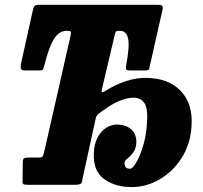

<svg xmlns="http://www.w3.org/2000/svg" viewBox="-20 -770 846 800"><path d="M74 -20.5 75 -96Q75.5 -108 80.5 -110.8Q85.5 -113.5 97 -113.5H136Q154 -113.5 157.5 -118.2Q161 -123 165 -141L273.5 -619Q276.5 -632.5 275.5 -637Q274.5 -641.5 261.5 -641.5H257Q226.5 -641.5 205.2 -608.2Q184 -575 164.5 -497Q161.5 -486 159.2 -481.2Q157 -476.5 144 -476.5H82.5Q70 -476.5 67.5 -483.8Q65 -491 67 -502L116 -723.5Q119.5 -740 123.8 -745Q128 -750 145 -750H637Q651.5 -750 655.8 -745.5Q660 -741 656.5 -726.5L603.5 -492Q603 -481.5 598.8 -479Q594.5 -476.5 583.5 -476.5H520Q506.5 -476.5 505 -482.5Q503.5 -488.5 506 -500Q520.5 -576.5 513.8 -609Q507 -641.5 480 -641.5H477.5Q464 -641.5 462 -637.2Q460 -633 457 -620L406 -404Q401.5 -387.5 405.8 -386.5Q410 -385.5 420.5 -392Q459 -416.5 501.8 -431Q544.5 -445.5 585 -445.5Q680.5 -445.5 732.5 -391.8Q784.5 -338 778 -244.5Q773.5 -169.5 737 -112.2Q700.5 -55 645.2 -22.8Q590 9.5 528.5 9.5Q459.5 9.5 413.5 -24.2Q367.5 -58 371 -131Q372.5 -172 387.5 -198.8Q402.5 -225.5 423.8 -238.2Q445 -251 465 -251Q504.5 -251 527 -230.8Q549.5 -210.5 548 -174.5Q546.5 -149.5 534.5 -133.8Q522.5 -118 510.8 -108.8Q499 -99.5 498.5 -93Q498 -84 502.2 -75.5Q506.5 -67 522 -67Q532.5 -67 548 -93.5Q563.5 -120 576.2 -162.2Q589 -204.5 592 -251.5Q597.5 -316.5 582.2 -339.8Q567 -363 535.5 -363Q512.5 -363 481.5 -351.2Q450.5 -339.5 408.5 -309Q399 -302 390 -295.5Q381 -289 378 -273L323 -21Q322 -6 314 -3Q306 0 292.5 0H95.5Q81 0 77 -3.2Q73 -6.5 74 -20.5Z"/></svg>

Font: Besley* Condensed Heavy
Style: Italic
Weight: 800
Width: 3
Italic angle: -13°
Designer: Owen Earl
Foundry: indestructible type*
Version: Version 3.000; ttfautohint (v1.8.3)